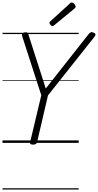

<svg xmlns="http://www.w3.org/2000/svg" viewBox="-20 -1149 788 1544"><path d="M245 14Q218 14 222 -5L312 -383L158 -859Q154 -873 160 -880Q166 -887 179 -889Q194 -891 199.5 -886.5Q205 -882 209 -870L348 -437L689 -870Q701 -885 709.5 -889Q718 -893 731 -887Q744 -883 747 -875Q750 -867 741 -855L366 -382L278 -5Q273 14 245 14ZM402 -939Q395 -939 386.5 -948Q378 -957 378 -963Q378 -966 378.5 -969Q379 -972 383 -976L541 -1120Q545 -1124 548 -1126.5Q551 -1129 555 -1129Q562 -1129 570 -1123.5Q578 -1118 583 -1110.5Q588 -1103 588 -1096Q588 -1093 587 -1089.5Q586 -1086 580 -1081L416 -946Q411 -943 408.5 -941Q406 -939 402 -939ZM0 365H613V375H0ZM0 -20H613V0H0ZM0 -505H613V-500H0ZM0 -885H613V-875H0Z"/></svg>

Font: Playwrite AT Guides
Style: Italic
Weight: 400
Italic angle: -13.0072°
Designer: Veronika Burian, José Scaglione
Foundry: TypeTogether
Version: Version 1.002